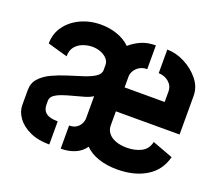

<svg xmlns="http://www.w3.org/2000/svg" viewBox="-95 -641 843 763"><g transform="rotate(20 327.0 -259.5)"><path d="M466 0Q423 0 387.9 -11.8Q352.9 -23.6 330.5 -46.3Q314.8 -23.3 287.9 -12Q261 -0.8 228.6 -1V-98.9Q247.1 -98.9 259 -106.8Q270.9 -114.8 276.6 -126.5Q282.2 -138.3 282.2 -149V-242.4Q268.6 -233.4 247.7 -227.3Q226.7 -221.1 203.8 -215.3Q180.9 -209.4 160.9 -202.6Q140.9 -195.7 128.3 -186.3Q115.6 -176.8 115.6 -162V-147.7Q115.6 -129.1 123.7 -118.4Q131.8 -107.6 146.5 -103.3Q161.3 -98.9 180.4 -98.9V-1Q132.4 -1 97.8 -17Q63.2 -32.9 44.6 -58.5Q26 -84.1 26 -112.1V-175.6Q26 -205.1 44.5 -225.4Q63.1 -245.8 92.2 -259.3Q121.3 -272.9 154.1 -283.1Q186.9 -293.3 216 -302.7Q245.2 -312.1 263.7 -324Q282.2 -335.9 282.2 -353.3V-374.7Q282.2 -388.7 272.2 -400Q262.1 -411.3 245.5 -418Q228.8 -424.7 209.5 -424.7Q189.4 -424.7 169.9 -417.4Q150.3 -410.2 137.7 -394.7Q125.1 -379.2 125.1 -353.9L41.1 -377.7Q41.1 -418.6 63.8 -450.4Q86.4 -482.3 125.5 -500.7Q164.6 -519.2 212.3 -519.2Q248.9 -519.2 281.2 -507.7Q313.5 -496.2 335.8 -474.5Q355.6 -492.3 382.2 -504.2Q408.8 -516 443.8 -516V-415.6Q425.6 -415.6 412.2 -407.7Q398.8 -399.7 391.4 -387.3Q384 -374.8 384 -362.2V-316.6H553.5V-360.9Q553.5 -377.9 544.4 -390.4Q535.3 -402.8 521.1 -409.4Q506.9 -416 492.1 -416V-516Q529.2 -516 566.3 -497Q603.4 -478 628.4 -447Q653.4 -416 653.4 -378V-215.4H384V-155.6Q384 -137.1 395.1 -123.2Q406.1 -109.4 426.4 -101.8Q446.6 -94.3 474.5 -94.3Q506.4 -94.3 533.2 -107.1Q559.9 -120 567.2 -152.4L654.4 -120Q639.2 -60.8 589.1 -30.4Q539 0 466 0Z"/></g></svg>

Font: Stick No Bills ExtraLight
Style: Regular
Weight: 200
Designer: Kosala Senevirathne, Siva Puranthara, Lasantha Premarathna, Tharique Azeez
Foundry: mooniak
Version: Version 2.000